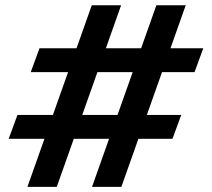

<svg xmlns="http://www.w3.org/2000/svg" viewBox="-20 -721 817 740"><path d="M98.5 -443H729.8L763.5 -535H132.2ZM13.5 -186H644.8L678.5 -278H47.2ZM446.8 -700.8H333.7L85.7 -0.8H198.8ZM695.8 -700.8H582.7L334.7 -0.8H447.8Z"/></svg>

Font: Tilda Sans VF
Style: Regular
Weight: 400
Designer: ParaType Ltd
Foundry: ParaType Ltd
Version: Version 1.010